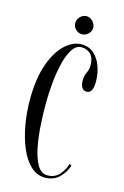

<svg xmlns="http://www.w3.org/2000/svg" viewBox="-104 -686 483 745"><g transform="rotate(15 138.0 -313.5)"><path d="M154 10Q121.5 10 96.5 -13.5Q71.5 -37 54.5 -77Q37.5 -117 28.8 -166.2Q20 -215.5 20 -266.5Q20 -352.5 40.5 -410.2Q61 -468 92.8 -497.2Q124.5 -526.5 158.5 -526.5Q188.5 -526.5 208.8 -508.5Q229 -490.5 239.2 -461.5Q249.5 -432.5 249.5 -400Q249.5 -354 224.5 -354Q211 -354 204.8 -364.5Q198.5 -375 198.5 -392Q198.5 -410 205.8 -425.5Q213 -441 213 -455.5Q213 -486.5 198.2 -501Q183.5 -515.5 161.5 -515.5Q140 -515.5 125.2 -493Q110.5 -470.5 101.2 -433.8Q92 -397 87.8 -353.8Q83.5 -310.5 83.5 -269.5Q83.5 -228.5 86.2 -182Q89 -135.5 97.2 -94.2Q105.5 -53 120.8 -27Q136 -1 161 -1Q192 -1 210.2 -23.2Q228.5 -45.5 233 -66L242 -61.5Q232 -31.5 210 -10.8Q188 10 154 10ZM149 -564.5Q134.5 -564.5 123.8 -575Q113 -585.5 113 -600Q113 -614.5 123.8 -625.8Q134.5 -637 149 -637Q163 -637 174 -625.8Q185 -614.5 185 -600Q185 -585.5 174 -575Q163 -564.5 149 -564.5Z"/></g></svg>

Font: Imbue 100pt Light
Style: Regular
Weight: 300
Designer: Tyler Finck
Foundry: Etcetera Type Company
Version: Version 1.102; ttfautohint (v1.8.3)